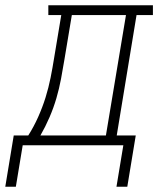

<svg xmlns="http://www.w3.org/2000/svg" viewBox="-83 -550 603 727"><path d="M-23 157H-63L-31 -37H24Q45 -70 61.5 -107Q78 -144 89.5 -181Q101 -218 108.5 -255.5Q116 -293 122 -331L149 -493H100V-530H496V-493H434L359 -37H431L399 157H358L384 0H3ZM70 -37H318L394 -493H189L161 -325Q155 -288 148 -251Q141 -214 130.5 -178Q120 -142 104.5 -106Q89 -70 70 -37Z"/></svg>

Font: Iosevka Slab XLtObl
Style: Regular
Weight: 200
Italic angle: -9°
Monospace: yes
Designer: Belleve Invis
Foundry: Belleve Invis
Version: Version 11.1.1; ttfautohint (v1.8.3)